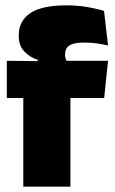

<svg xmlns="http://www.w3.org/2000/svg" viewBox="-20 -697 428 717"><path d="M228 -677Q269.5 -677 306 -670.8Q342.5 -664.5 368.5 -656L383.5 -527Q364.5 -531.5 343 -534.8Q321.5 -538 296.5 -538Q266.5 -538 250.5 -532.5Q234.5 -527 228.8 -517Q223 -507 223 -493.5V-492.5Q223 -482.5 226.2 -475Q229.5 -467.5 234.5 -460.5L121 -456.5V-473.5Q91.5 -483 70.8 -504.8Q50 -526.5 50 -562.5V-565Q50 -619 93.2 -648Q136.5 -677 228 -677ZM67 0V-420.5H243V0ZM5.5 -331V-470L145 -468.5L211 -470H383.5L369 -331Z"/></svg>

Font: Anek Gurmukhi Medium ExtraBold
Style: Regular
Weight: 800
Version: Version 1.003